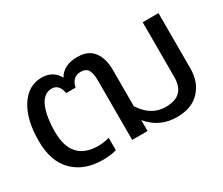

<svg xmlns="http://www.w3.org/2000/svg" viewBox="-99 -799 1236 1063"><g transform="rotate(-30 519.0 -267.5)"><path d="M301.8 15.1Q184.1 15.1 114.5 -53.2Q44.9 -121.6 44.9 -252.9Q44.9 -390.1 96.7 -470Q148.4 -549.8 232.9 -549.8Q306.2 -549.8 338.9 -488.8Q373 -549.8 461.9 -549.8Q530.8 -549.8 564 -506.3Q597.2 -462.9 597.2 -388.2V-157.2Q656.2 -64.9 749 -64.9Q812 -64.9 842 -95.2Q872.1 -125.5 872.1 -186V-535.2H973.1V-182.1Q973.1 -94.7 921.4 -39.8Q869.6 15.1 775.9 15.1Q665 15.1 594.2 -69.8V0H496.1V-380.9Q496.1 -426.8 482.9 -448Q469.7 -469.2 436 -469.2Q382.8 -469.2 369.1 -407.2H309.1Q298.8 -469.2 251 -469.2Q223.1 -469.2 202.4 -450.9Q181.6 -432.6 170.2 -401.1Q158.7 -369.6 153.3 -332.5Q147.9 -295.4 147.9 -252.9Q147.9 -64.9 318.8 -64.9Q354 -64.9 389.2 -75.2V3.9Q353 15.1 301.8 15.1Z"/></g></svg>

Font: Prompt
Style: Regular
Weight: 400
Designer: Katatrad Team
Foundry: CadsonDemak
Version: Version 1.000;PS 001.000;hotconv 1.0.88;makeotf.lib2.5.64775